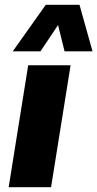

<svg xmlns="http://www.w3.org/2000/svg" viewBox="-20 -777 404 797"><path d="M16 0 97 -506H273L192 0ZM33 -564 170 -757H310L364 -564H248L221 -673L148 -564Z"/></svg>

Font: Nunito Sans 7pt Condensed Black
Style: Italic
Weight: 900
Width: 3
Italic angle: -9°
Designer: Vernon Adams
Foundry: Vernon Adams
Version: Version 3.101;gftools[0.9.27]